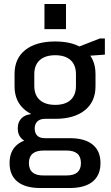

<svg xmlns="http://www.w3.org/2000/svg" viewBox="-20 -756 555 963"><path d="M257 -160Q161 -160 107 -203Q53 -246 53 -323V-385Q53 -463 107 -505.5Q161 -548 257 -548Q352 -548 405.5 -505.5Q459 -463 459 -385V-323Q459 -246 405.5 -203Q352 -160 257 -160ZM182 187Q107 187 67.5 155Q28 123 28 62Q28 1 67 -31Q106 -63 182 -63H330Q405 -63 444.5 -31Q484 1 484 62Q484 123 444.5 155Q405 187 330 187ZM314 124Q386 124 386 62Q386 -1 314 -1H199Q125 -1 125 62Q125 125 199 124ZM154 -38Q114 -38 91.5 -58Q69 -78 69 -112Q69 -146 91 -165.5Q113 -185 155 -185H257V-160H206Q181 -160 167.5 -147Q154 -134 154 -112Q154 -89 166.5 -76Q179 -63 205 -63H257V-38ZM257 -230Q307 -230 334 -254.5Q361 -279 361 -325V-384Q361 -430 334 -454.5Q307 -479 257 -479Q207 -479 179.5 -454.5Q152 -430 152 -384V-325Q152 -279 179.5 -254.5Q207 -230 257 -230ZM352 -513 481 -563H506V-482L352 -471ZM311 -736V-610H203V-736Z"/></svg>

Font: Pathway Extreme SemiCondensed Medium
Style: Regular
Weight: 500
Width: 4
Version: Version 1.001;gftools[0.9.26]